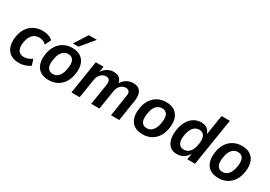

<svg xmlns="http://www.w3.org/2000/svg" viewBox="19 -1611 3492 2479"><g transform="rotate(30 1764.5 -371.0)"><path d="M247 10Q171 10 122 -22.5Q73 -55 53 -114Q33 -173 43 -250Q51 -309 73 -356.5Q95 -404 130 -436.5Q165 -469 211.5 -486.5Q258 -504 313 -504Q361 -504 401.5 -489.5Q442 -475 465 -451L422 -363Q402 -383 374 -394.5Q346 -406 315 -406Q283 -406 258 -395Q233 -384 214.5 -362.5Q196 -341 184 -311Q172 -281 166 -241Q156 -166 182 -127Q208 -88 267 -88Q297 -88 328 -99.5Q359 -111 384 -131L413 -43Q393 -27 365.5 -15Q338 -3 308 3.5Q278 10 247 10Z M691 10Q617 10 568 -21Q519 -52 498.5 -110.5Q478 -169 489 -249Q497 -311 520 -358.5Q543 -406 578 -438.5Q613 -471 657.5 -487.5Q702 -504 755 -504Q829 -504 877.5 -472.5Q926 -441 946.5 -383.5Q967 -326 956 -245Q948 -183 925.5 -135.5Q903 -88 868 -55.5Q833 -23 788.5 -6.5Q744 10 691 10ZM698 -85Q735 -85 762.5 -104Q790 -123 808.5 -160.5Q827 -198 835 -253Q846 -332 822.5 -370.5Q799 -409 747 -409Q712 -409 683.5 -390Q655 -371 636.5 -333.5Q618 -296 611 -241Q600 -162 623.5 -123.5Q647 -85 698 -85ZM729 -557 853 -752H974L812 -557Z M1028 0 1106 -494H1222L1206 -397L1202 -396Q1228 -447 1273.5 -475.5Q1319 -504 1371 -504Q1427 -504 1458.5 -476.5Q1490 -449 1497 -398L1492 -399Q1516 -447 1561.5 -475.5Q1607 -504 1664 -504Q1713 -504 1744.5 -482.5Q1776 -461 1787.5 -418.5Q1799 -376 1790 -311L1741 0H1618L1665 -305Q1672 -341 1667.5 -362Q1663 -383 1648.5 -393.5Q1634 -404 1609 -404Q1579 -404 1554 -389Q1529 -374 1512.5 -348.5Q1496 -323 1491 -287L1445 0H1323L1371 -305Q1378 -341 1372.5 -362Q1367 -383 1352.5 -393.5Q1338 -404 1315 -404Q1292 -404 1272.5 -395Q1253 -386 1237.5 -371Q1222 -356 1211.5 -335Q1201 -314 1197 -288L1151 0Z M2091 10Q2017 10 1968 -21Q1919 -52 1898.5 -110.5Q1878 -169 1889 -249Q1897 -311 1920 -358.5Q1943 -406 1978 -438.5Q2013 -471 2057.5 -487.5Q2102 -504 2155 -504Q2229 -504 2277.5 -472.5Q2326 -441 2346.5 -383.5Q2367 -326 2356 -245Q2348 -183 2325.5 -135.5Q2303 -88 2268 -55.5Q2233 -23 2188.5 -6.5Q2144 10 2091 10ZM2098 -85Q2135 -85 2162.5 -104Q2190 -123 2208.5 -160.5Q2227 -198 2235 -253Q2246 -332 2222.5 -370.5Q2199 -409 2147 -409Q2112 -409 2083.5 -390Q2055 -371 2036.5 -333.5Q2018 -296 2011 -241Q2000 -162 2023.5 -123.5Q2047 -85 2098 -85Z M2604 10Q2542 10 2502 -22.5Q2462 -55 2447 -113Q2432 -171 2442 -248Q2453 -328 2484.5 -385Q2516 -442 2565 -473Q2614 -504 2677 -504Q2733 -504 2768 -476Q2803 -448 2814 -398H2811L2859 -705H2983L2871 0H2755L2771 -100H2774Q2757 -65 2731 -40Q2705 -15 2673 -2.5Q2641 10 2604 10ZM2652 -85Q2690 -85 2717.5 -104.5Q2745 -124 2763 -162.5Q2781 -201 2788 -253Q2799 -328 2776 -368.5Q2753 -409 2701 -409Q2664 -409 2636 -389Q2608 -369 2590 -331.5Q2572 -294 2564 -241Q2554 -165 2576.5 -125Q2599 -85 2652 -85Z M3221 10Q3147 10 3098 -21Q3049 -52 3028.5 -110.5Q3008 -169 3019 -249Q3027 -311 3050 -358.5Q3073 -406 3108 -438.5Q3143 -471 3187.5 -487.5Q3232 -504 3285 -504Q3359 -504 3407.5 -472.5Q3456 -441 3476.5 -383.5Q3497 -326 3486 -245Q3478 -183 3455.5 -135.5Q3433 -88 3398 -55.5Q3363 -23 3318.5 -6.5Q3274 10 3221 10ZM3228 -85Q3265 -85 3292.5 -104Q3320 -123 3338.5 -160.5Q3357 -198 3365 -253Q3376 -332 3352.5 -370.5Q3329 -409 3277 -409Q3242 -409 3213.5 -390Q3185 -371 3166.5 -333.5Q3148 -296 3141 -241Q3130 -162 3153.5 -123.5Q3177 -85 3228 -85Z"/></g></svg>

Font: Nunito Sans 10pt SemiCondensed
Style: Bold Italic
Weight: 700
Width: 4
Italic angle: -9°
Designer: Vernon Adams
Foundry: Vernon Adams
Version: Version 3.101;gftools[0.9.27]